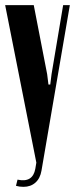

<svg xmlns="http://www.w3.org/2000/svg" viewBox="-25 -719 291 745"><path d="M158 -431 163 -391H170L175 -431L220 -699H246L136 -57Q131 -27 112.5 -10.5Q94 6 66 6Q50 6 37 2L43 -22Q102 -9 112 -64L116 -88L-5 -699H106Z"/></svg>

Font: Moniqa Extra Bold Narrow Heading
Style: Regular
Weight: 800
Width: 4
Designer: Rajesh Rajput
Foundry: Rajesh Rajput
Version: Version 1.000;December 15, 2022;FontCreator 14.0.0.2794 32-b